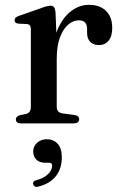

<svg xmlns="http://www.w3.org/2000/svg" viewBox="-20 -498 488 775"><path d="M192 -260Q192 -331 213 -379.8Q234 -428.5 267.5 -453.5Q301 -478.5 338.5 -478.5Q383.5 -478.5 408.2 -453.8Q433 -429 433 -385.5Q433 -351 418.2 -333.5Q403.5 -316 380.5 -316Q357 -316 344.2 -329Q331.5 -342 331.5 -365.5V-382.5Q331 -399 323.2 -407.5Q315.5 -416 297.5 -416Q276 -416 255.5 -398.8Q235 -381.5 222 -347Q209 -312.5 209 -260ZM204 -449.5 209 -330.5V-67.5Q209 -55 214.8 -48.5Q220.5 -42 234 -40L279.5 -34Q289.5 -32.5 294.5 -28.2Q299.5 -24 299.5 -16Q299.5 -8.5 293.8 -4.2Q288 0 277 0H65.5Q54.5 0 49.2 -4.2Q44 -8.5 44 -16Q44 -22 48 -26.2Q52 -30.5 60.5 -33L84.5 -38Q94.5 -40.5 99.5 -47.2Q104.5 -54 104.5 -67V-379Q104.5 -390 100.8 -395Q97 -400 88.5 -401L54.5 -402.5Q46 -403.5 42.5 -407Q39 -410.5 39 -416Q39 -422.5 43.2 -426.8Q47.5 -431 58 -434.5L141 -463.5Q160 -470.5 169.2 -472.8Q178.5 -475 184 -475Q193.5 -475 198 -469Q202.5 -463 204 -449.5ZM163.5 159Q139 159 126.5 146Q114 133 114 114Q114 92 130 78Q146 64 169 64Q195.5 64 212.5 82Q229.5 100 229.5 137Q229.5 182.5 205.8 212.8Q182 243 135.5 255Q126.5 257.5 121.2 255Q116 252.5 114 246.5Q112 241 115.2 236Q118.5 231 126.5 229.5Q148.5 223.5 162.5 214Q176.5 204.5 183.5 193Q190.5 181.5 190.5 170.5Q190.5 159 178 159Z"/></svg>

Font: Fraunces 20pt
Style: Regular
Weight: 400
Version: Version 1.000;[b76b70a41]